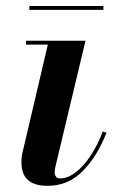

<svg xmlns="http://www.w3.org/2000/svg" viewBox="-20 -592 390 622"><path d="M134.5 10Q92 10 70.8 -8.5Q49.5 -27 49.5 -67Q49.5 -72.5 50 -79.8Q50.5 -87 51.5 -92L135 -447.5H64V-460H257L159.5 -52Q158.5 -47.5 157.8 -42.8Q157 -38 157 -34Q157 -26 161.2 -20Q165.5 -14 174.5 -14Q199.5 -14 225.2 -33.8Q251 -53.5 273.8 -88Q296.5 -122.5 313 -166L325 -162Q295 -85.5 248 -37.8Q201 10 134.5 10ZM75 -560V-572.5H315V-560Z"/></svg>

Font: Bodoni Moda 18pt SemiBold
Style: Italic
Weight: 600
Italic angle: -13°
Designer: Owen Earl
Foundry: indestructible type
Version: Version 2.005